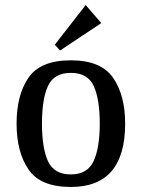

<svg xmlns="http://www.w3.org/2000/svg" viewBox="-20 -732 563 764"><path d="M46 -240Q46 -354 93.5 -423Q141 -492 262 -492Q382 -492 430 -422.5Q478 -353 478 -240Q478 12 262 12Q141 12 93.5 -57.5Q46 -127 46 -240ZM377 -240Q377 -337 353 -389.5Q329 -442 262 -442Q195 -442 171 -390Q147 -338 147 -240Q147 -143 171 -90.5Q195 -38 262 -38Q328 -38 352.5 -91Q377 -144 377 -240ZM321 -712 383 -640 219 -531 198 -554Z"/></svg>

Font: Arya
Style: Regular
Weight: 400
Designer: Eduardo Rodriguez Tunni, Modular Infotech
Foundry: Eduardo Rodriguez Tunni, Modular Infotech
Version: Version 1.002